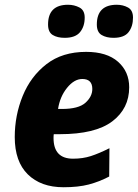

<svg xmlns="http://www.w3.org/2000/svg" viewBox="-20 -777 581 807"><path d="M247 10Q309 10 353 -1.5Q397 -13 439 -35L440 -154Q396 -132 362 -121Q328 -110 287 -110Q205 -110 205 -197Q205 -207 206 -213H231Q381 -213 452 -267Q523 -321 523 -410Q523 -476 476 -517.5Q429 -559 342 -559Q242 -559 175.5 -507.5Q109 -456 75.5 -374Q42 -292 42 -201Q42 -98 97 -44Q152 10 247 10ZM224 -319Q232 -371 262 -408Q292 -445 326 -445Q368 -445 368 -403Q368 -371 339 -345Q310 -319 240 -319ZM252 -618Q297 -618 316.5 -642Q336 -666 336 -703Q336 -734 314 -745.5Q292 -757 266 -757Q182 -757 182 -674Q182 -642 201.5 -630Q221 -618 252 -618ZM457 -618Q502 -618 520.5 -642Q539 -666 539 -703Q539 -734 518 -745.5Q497 -757 471 -757Q387 -757 387 -674Q387 -642 407 -630Q427 -618 457 -618Z"/></svg>

Font: Noto Sans Display Extra
Style: Italic
Weight: 800
Italic angle: -12°
Designer: Monotype Design Team
Foundry: Monotype Imaging Inc.
Version: Version 1.900